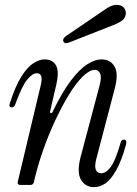

<svg xmlns="http://www.w3.org/2000/svg" viewBox="-20 -760 561 789"><path d="M53 -13 148 -412Q153 -434 149.5 -446.5Q146 -459 131 -459Q113 -459 91.5 -432.5Q70 -406 43 -332Q39 -319 29 -319Q14 -319 21 -337Q43 -406 67.5 -445Q92 -484 117 -500Q142 -516 163 -516Q196 -516 210 -491.5Q224 -467 211 -411L186 -303Q185 -296 189 -295Q193 -294 196 -300Q235 -381 271 -428.5Q307 -476 339 -496Q371 -516 397 -516Q434 -516 451 -486Q468 -456 451 -394L375 -104Q368 -76 374 -62Q380 -48 396 -48Q416 -48 435.5 -74.5Q455 -101 476 -175Q479 -186 489 -186Q497 -186 498.5 -180Q500 -174 498 -166Q479 -98 457 -59.5Q435 -21 412.5 -6Q390 9 367 9Q331 9 313 -21Q295 -51 311 -114L388 -404Q399 -443 391.5 -458Q384 -473 370 -473Q348 -473 320 -445.5Q292 -418 263 -370.5Q234 -323 206 -263Q178 -203 155.5 -138Q133 -73 119 -11Q116 0 105 0H64Q50 0 53 -13ZM263 -585Q245 -578 240 -591Q236 -601 253 -613L410 -720Q438 -740 458 -740Q478 -740 487.5 -730Q497 -720 497 -706Q497 -691 486.5 -680Q476 -669 446 -657Z"/></svg>

Font: Instrument Serif
Style: Italic
Weight: 400
Italic angle: -13°
Designer: Rodrigo Fuenzalida
Foundry: fragTYPE
Version: Version 1.000; ttfautohint (v1.8.4.7-5d5b);gftools[0.9.27]